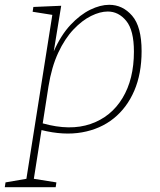

<svg xmlns="http://www.w3.org/2000/svg" viewBox="-64 -550 666 800"><path d="M-44 230 -41 210 46 195 154 -488 72 -501 75 -521 191 -526 160 -336Q190 -404 230 -446.5Q270 -489 312 -509.5Q354 -530 391 -530Q447 -530 486.5 -484.5Q526 -439 526 -337Q526 -243 495.5 -172Q465 -101 409.5 -56.5Q354 -12 277.5 1.5Q201 15 109 -8L77 195L171 210L168 230ZM138 -190 114 -36Q228 -4 313.5 -33.5Q399 -63 446.5 -141.5Q494 -220 494 -335Q494 -424 462 -463Q430 -502 385 -502Q353 -502 315.5 -483.5Q278 -465 242 -427Q206 -389 178.5 -330Q151 -271 138 -190Z"/></svg>

Font: Bitter ExtraLight
Style: Italic
Weight: 200
Italic angle: -9°
Designer: Sol Matas, and Bitter project Authors
Foundry: Sol Matas
Version: Version 2.001